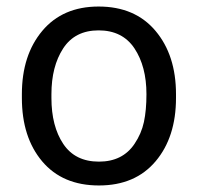

<svg xmlns="http://www.w3.org/2000/svg" viewBox="-20 -558 606 588"><path d="M283 -63Q355.5 -63 392 -117.5Q413 -148.5 420.8 -184.5Q428.5 -220.5 428.5 -269.5Q428.5 -354.5 391.8 -409.8Q355 -465 282 -465Q209.5 -465 173.5 -409.8Q137.5 -354.5 137.5 -269.5V-258Q137.5 -171.5 173.8 -117.2Q210 -63 283 -63ZM283 10Q171.5 10 109.2 -63.8Q47 -137.5 47 -258V-269.5Q47 -389 109.5 -463.5Q172 -538 282 -538Q393.5 -538 456.2 -463.5Q519 -389 519 -269.5V-258Q519 -138 456.5 -64Q394 10 283 10Z"/></svg>

Font: Roberto Sans
Style: Regular
Weight: 400
Designer: Google (font) & Cristiano Sobral (main changes)
Version: Version 1.500; ttfautohint (v1.8.4.7-5d5b-dirty)